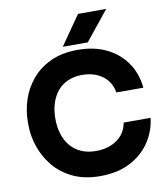

<svg xmlns="http://www.w3.org/2000/svg" viewBox="-103 -1049 1005 1154"><g transform="rotate(-10 400.0 -472.0)"><path d="M417 19.5Q317.8 19.5 246.9 -15.1Q176 -49.8 130.8 -106.1Q85.5 -162.5 64 -228.4Q42.5 -294.2 42.5 -356V-378Q42.5 -446.2 64.5 -512.6Q86.5 -579 132.1 -633Q177.8 -687 247.5 -719.2Q317.2 -751.5 411.8 -751.5Q511.2 -751.5 586.9 -714.9Q662.5 -678.2 708 -612.4Q753.5 -546.5 761.8 -459H597.2Q590 -503 564.8 -534.1Q539.5 -565.2 500.4 -581.9Q461.2 -598.5 411.8 -598.5Q363.2 -598.5 325.1 -581.6Q287 -564.8 261.2 -534Q235.5 -503.2 222 -460.8Q208.5 -418.2 208.5 -366Q208.5 -314.5 222 -272Q235.5 -229.5 262.2 -198.2Q289 -167 327.8 -150.2Q366.5 -133.5 417 -133.5Q493 -133.5 545.4 -170.8Q597.8 -208 608.8 -273H773.2Q764 -192.8 719.4 -126.2Q674.8 -59.8 598.4 -20.1Q522 19.5 417 19.5ZM327.5 -785 452.2 -964H624.2L480 -785Z"/></g></svg>

Font: SVN-Sora Variable
Style: Regular
Weight: 400
Designer: Jonathan Barnbrook, Julián Moncada
Foundry: Barnbrook Fonts
Version: Version 2.000 - Viet hoa boi STYLEno.1 Fonts